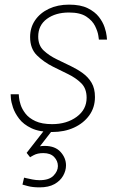

<svg xmlns="http://www.w3.org/2000/svg" viewBox="-20 -560 517 829"><path d="M205 10Q150 10 115.5 -6.5Q81 -23 62.5 -47.5Q44 -72 36 -96Q28 -120 27 -136.5Q26 -153 26 -153H61Q61 -153 62 -140Q63 -127 69 -108Q75 -89 90 -69.5Q105 -50 133 -37Q161 -24 205 -24Q268 -24 311 -55.5Q354 -87 354 -138Q354 -178 330.5 -201Q307 -224 274 -240L209 -272Q169 -292 139.5 -321Q110 -350 110 -400Q110 -441 131.5 -472.5Q153 -504 191 -522Q229 -540 278 -540Q328 -540 359 -524.5Q390 -509 407 -487Q424 -465 431.5 -442.5Q439 -420 440.5 -404.5Q442 -389 442 -389H407Q407 -389 404.5 -406.5Q402 -424 390.5 -447.5Q379 -471 352.5 -488.5Q326 -506 278 -506Q220 -506 182.5 -478.5Q145 -451 145 -402Q145 -364 168.5 -342Q192 -320 225 -304L287 -274Q314 -261 337.5 -244Q361 -227 375.5 -202.5Q390 -178 390 -141Q390 -96 365.5 -62Q341 -28 299.5 -9Q258 10 205 10ZM151 249Q120 249 98.5 243Q77 237 77 237L84 207Q84 207 94.5 209.5Q105 212 120.5 215Q136 218 151 218Q192 218 211 198.5Q230 179 230 157Q230 135 214 118Q198 101 167 101Q142 101 125.5 110Q109 119 110 119L95 100L173 0H208L125 107H105Q105 107 110 97.5Q115 88 130 79Q145 70 173 70Q218 70 241.5 96Q265 122 265 154Q265 177 252.5 199Q240 221 215 235Q190 249 151 249Z"/></svg>

Font: Be Vietnam Pro Variable Thin
Style: Italic
Weight: 100
Italic angle: -12°
Designer: Lam Bao, Tony Le, Vietanh Nguyen
Foundry: Yellow Type Foundry
Version: Version 1.002